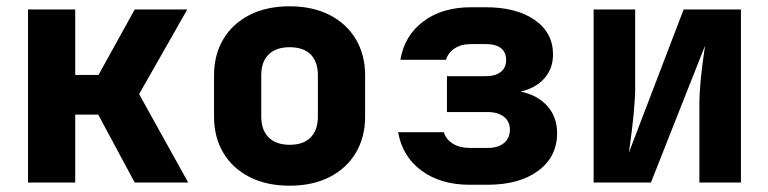

<svg xmlns="http://www.w3.org/2000/svg" viewBox="-20 -580 2440 610"><path d="M219 0H69V-550H219V-342H293L408 -550H575L422 -281L578 0H408L292 -216H219Z M660 -210V-340Q660 -406 689.5 -455.5Q719 -505 773 -532.5Q827 -560 900 -560Q973 -560 1027 -532.5Q1081 -505 1110.5 -455.5Q1140 -406 1140 -340V-210Q1140 -144 1110.5 -94.5Q1081 -45 1027 -17.5Q973 10 900 10Q827 10 773 -17.5Q719 -45 689.5 -94.5Q660 -144 660 -210ZM990 -210V-340Q990 -384 967 -407Q944 -430 900 -430Q857 -430 833.5 -407Q810 -384 810 -340V-210Q810 -167 833.5 -143.5Q857 -120 900 -120Q944 -120 967 -143.5Q990 -167 990 -210Z M1750 -157Q1750 -82 1690 -37.5Q1630 7 1529 7H1472Q1380 7 1319 -38Q1258 -83 1245 -160H1390Q1397 -137 1419 -123.5Q1441 -110 1472 -110H1529Q1562 -110 1581 -125.5Q1600 -141 1600 -168Q1600 -194 1581 -209Q1562 -224 1529 -224H1400V-338H1523Q1554 -338 1571 -351.5Q1588 -365 1588 -389Q1588 -414 1571.5 -427Q1555 -440 1523 -440H1477Q1446 -440 1425 -426.5Q1404 -413 1397 -390H1252Q1265 -467 1325 -512Q1385 -557 1477 -557H1523Q1621 -557 1679 -516.5Q1737 -476 1737 -407Q1737 -362 1709.5 -331Q1682 -300 1634 -289Q1688 -278 1719 -243Q1750 -208 1750 -157Z M1866 0V-550H1998V-300Q1998 -233 1978 -95L2152 -550H2334V0H2202V-250Q2202 -316 2220 -435L2048 0Z"/></svg>

Font: JetBrains Mono Extra Bold
Style: Regular
Weight: 800
Monospace: yes
Designer: Philipp Nurullin, Konstantin Bulenkov
Foundry: JetBrains
Version: 2.002